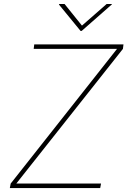

<svg xmlns="http://www.w3.org/2000/svg" viewBox="-20 -952 645 972"><path d="M29.8 0 34.1 -22.7 572.4 -704.5H150.6L153.4 -727.3H605.1L602.3 -704.5L62.5 -22.7H491.5L487.2 0ZM306.8 -931.8 394.9 -822.4 519.9 -931.8H546.9L545.5 -929L393.5 -795.5H387.8L278.4 -929L279.8 -931.8Z"/></svg>

Font: Inter UI Thin
Style: Italic
Weight: 100
Italic angle: -9.39999°
Designer: Rasmus Andersson
Foundry: rsms
Version: 3.2;8d6f07862